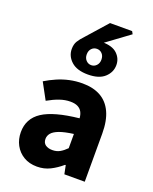

<svg xmlns="http://www.w3.org/2000/svg" viewBox="-161 -963 850 1064"><g transform="rotate(20 263.5 -431.0)"><path d="M189.8 12Q144.5 12 111.2 -8Q78 -27.9 59.7 -61.8Q41.5 -95.7 41.5 -137.6Q41.5 -217.8 107.9 -261.4Q174.4 -305 321.4 -320.5Q319.9 -341.6 311.7 -357.2Q303.4 -372.9 286.5 -381.5Q269.5 -390.1 242.6 -390.1Q211.7 -390.1 179.7 -379Q147.7 -368 111.4 -347.4L59.3 -443.4Q90.8 -462.6 125 -477.4Q159.2 -492.2 195.8 -500.1Q232.4 -508 271.4 -508Q334.6 -508 378.5 -483.5Q422.3 -459 445.3 -409.3Q468.4 -359.6 468.4 -283.3V0H348.2L337.9 -50.6H333.9Q302.2 -23.2 267.1 -5.6Q232.1 12 189.8 12ZM239.2 -103.3Q264.2 -103.3 283.2 -114.1Q302.3 -124.9 321.4 -144.3V-228.2Q269 -221.3 238.7 -210Q208.4 -198.6 195.5 -183.2Q182.6 -167.8 182.6 -149Q182.6 -125.8 198.2 -114.5Q213.7 -103.3 239.2 -103.3ZM280.6 -564.1Q216.1 -564.1 182.6 -594.4Q149 -624.7 149 -667Q149 -694.5 160.1 -712.8Q171.2 -731.1 192.7 -753.8L299.4 -874.2H429.7L438.3 -858.6L294.7 -753L295.4 -760.3Q355.3 -760.3 383.7 -732.9Q412.1 -705.6 412.1 -667Q412.1 -624.7 379.1 -594.4Q346 -564.1 280.6 -564.1ZM280.6 -619.1Q298.9 -619.1 311.4 -632.6Q323.9 -646 323.9 -667Q323.9 -689.1 311.4 -702.1Q298.9 -715.2 280.6 -715.2Q262.5 -715.2 249.9 -702.1Q237.3 -689.1 237.3 -667Q237.3 -646 249.9 -632.6Q262.5 -619.1 280.6 -619.1Z"/></g></svg>

Font: SourceSans3VF
Style: Regular
Weight: 200
Designer: Paul D. Hunt
Foundry: Adobe
Version: Version 3.052;hotconv 1.1.0;makeotfexe 2.6.0